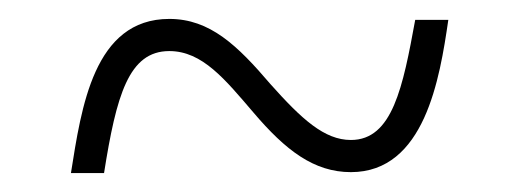

<svg xmlns="http://www.w3.org/2000/svg" viewBox="-20 -458 550 203"><path d="M55 -275H90C103 -357 116 -404 159 -404C194 -404 218 -374 248 -339C282 -299 312 -276 351 -276C429 -276 445 -375 454 -437H419C406 -366 395 -310 351 -310C323 -310 299 -332 266 -369C231 -410 202 -438 159 -438C79 -438 66 -344 55 -275Z"/></svg>

Font: Noto Serif Myanmar SemiCondensed ExtraLight
Style: Regular
Weight: 200
Width: 4
Designer: Ben Mitchell and the Monotype Design Team
Foundry: Monotype Imaging Inc.
Version: Version 2.106